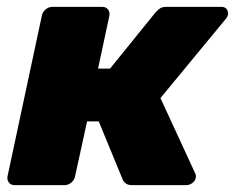

<svg xmlns="http://www.w3.org/2000/svg" viewBox="-20 -540 685 560"><path d="M23 0Q12 0 6 -7.5Q0 -15 2 -26L102 -494Q104 -505 113 -512.5Q122 -520 133 -520H278Q289 -520 295 -512.5Q301 -505 299 -494L266 -340H301L433 -503Q437 -508 444.5 -514Q452 -520 465 -520H626Q636 -520 641 -513.5Q646 -507 645 -498Q644 -491 637 -483L448 -254L549 -35Q550 -33 551 -30Q552 -27 551 -22Q550 -13 541.5 -6.5Q533 0 523 0H365Q354 0 347.5 -4.5Q341 -9 338 -16L268 -186H234L199 -26Q197 -15 188 -7.5Q179 0 168 0Z"/></svg>

Font: Rubik ExtraBold
Style: Italic
Weight: 800
Italic angle: -12°
Designer: Hubert and Fischer
Foundry: Hubert and Fischer
Version: Version 2.300;gftools[0.9.30]